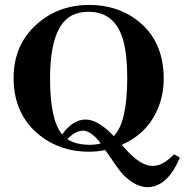

<svg xmlns="http://www.w3.org/2000/svg" viewBox="-20 -616 762 792"><path d="M348.6 -595.7Q218.8 -595.7 128.9 -513.7Q36.1 -428.7 36.1 -294.9Q36.1 -141.6 146.5 -55.7Q231.4 9.8 345.7 9.8Q382.8 9.8 414.1 2.9Q467.8 82 485.4 101.6Q536.1 155.3 588.9 156.2Q671.9 154.3 721.7 34.2L698.2 20.5Q654.3 64.5 621.1 67.4Q614.3 68.4 608.4 68.4Q560.5 68.4 498 -1Q490.2 -8.8 482.4 -18.6Q592.8 -67.4 634.8 -176.8Q655.3 -230.5 655.3 -291Q655.3 -452.1 541 -536.1Q459 -595.7 348.6 -595.7ZM332 -123Q280.3 -122.1 236.3 -61.5Q186.5 -121.1 186.5 -291Q186.5 -508.8 279.3 -553.7Q307.6 -567.4 345.7 -567.4Q455.1 -567.4 488.3 -449.2Q504.9 -389.6 504.9 -295.9Q504.9 -110.4 449.2 -54.7Q384.8 -123 332 -123ZM348.6 -18.6Q291 -19.5 257.8 -42Q290 -76.2 322.3 -77.1Q357.4 -76.2 395.5 -24.4Q375 -18.6 348.6 -18.6Z"/></svg>

Font: Abhaya Libre ExtraBold
Style: Regular
Weight: 800
Designer: Pushpananda Ekanayake, Sol Matas, Pathum Egodawatta
Foundry: Mooniak
Version: Version 1.050 ; ttfautohint (v1.6)